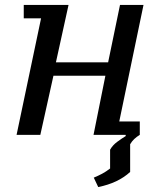

<svg xmlns="http://www.w3.org/2000/svg" viewBox="-20 -545 652 776"><path d="M560 -525H465L417 -293H206L257 -525H76V-471H146L47 0H143L196 -239H406L358 0H488V5C478 11 466.7 18.7 454 28C441.3 37.3 431.7 48 425 60V136C413.7 144.7 403 151.7 393 157C383 162.3 371.7 167.7 359 173L377 211C430.3 200.3 473.3 180 506 150V38C510.7 30 516.2 23 522.5 17C528.8 11 536.3 5.3 545 0V-54H462Z"/></svg>

Font: PT Serif Caption
Style: Italic
Weight: 400
Italic angle: -12°
Designer: A.Korolkova, O.Umpeleva, V.Yefimov
Foundry: ParaType Ltd
Version: Version 1.000W OFL